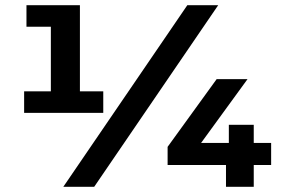

<svg xmlns="http://www.w3.org/2000/svg" viewBox="-20 -720 1084 740"><path d="M73 -285V-368H217L176 -318V-662L224 -617H82V-700H288V-318L247 -368H378V-285ZM224 0 702 -700H821L343 0ZM626 -84V-154L815 -415H934L744 -154L693 -169H1025V-84ZM851 0V-84L862 -169V-239H958V0Z"/></svg>

Font: Montserrat Thin
Style: Bold
Weight: 700
Version: Version 9.000